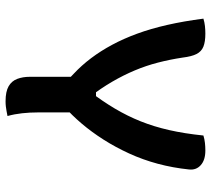

<svg xmlns="http://www.w3.org/2000/svg" viewBox="-54 -695 758 690"><g transform="rotate(90 325.0 -350.0)"><path d="M397 2Q387 4 379 5.5Q371 7 362.5 8Q354 9 344 9Q309 9 290 -2Q271 -13 263.5 -33Q256 -53 256 -78Q256 -123 256 -168Q256 -213 256 -257H384Q384 -233 384 -208Q384 -183 384 -157.5Q384 -132 384 -107Q384 -78 387 -50.5Q390 -23 397 2ZM47 -702Q60 -706 73.5 -707.5Q87 -709 101 -709Q130 -709 147.5 -702Q165 -695 174 -677.5Q183 -660 187 -627Q194 -581 205 -538.5Q216 -496 233 -455.5Q250 -415 273.5 -374.5Q297 -334 330 -291L286 -316H353L307 -291Q343 -338 370 -383.5Q397 -429 416 -476.5Q435 -524 447.5 -579Q460 -634 467 -702Q480 -706 493.5 -707.5Q507 -709 521 -709Q555 -709 573.5 -692.5Q592 -676 589 -650Q583 -592 568.5 -538Q554 -484 531.5 -435Q509 -386 482 -343.5Q455 -301 424.5 -265Q394 -229 362 -201Q340 -201 323 -202Q306 -203 293 -206.5Q280 -210 268 -217Q256 -224 245 -236Q215 -264 189 -298.5Q163 -333 141 -374Q119 -415 101 -464Q83 -513 69.5 -572.5Q56 -632 47 -702Z"/></g></svg>

Font: Recursive Casual SemiBold
Style: Regular
Weight: 600
Version: Version 1.047